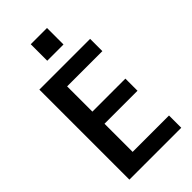

<svg xmlns="http://www.w3.org/2000/svg" viewBox="-283 -1011 1086 1086"><g transform="rotate(-45 260.0 -468.0)"><path d="M59 0V-720H183V0ZM121 0V-98H474V0ZM121 -323V-420H447V-323ZM121 -622V-720H465V-622ZM206 -804V-936H336V-804Z"/></g></svg>

Font: Instrument Sans SemiCondensed SemiBold
Style: Regular
Weight: 600
Width: 4
Designer: Rodrigo Fuenzalida
Foundry: fragTYPE
Version: Version 1.000;gftools[0.9.28]